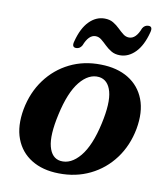

<svg xmlns="http://www.w3.org/2000/svg" viewBox="-78 -738 709 816"><g transform="rotate(10 276.0 -330.0)"><path d="M327 -474.5Q397.5 -473.5 446.2 -443.8Q495 -414 515.8 -360Q536.5 -306 523 -231.5Q509 -157.5 467.8 -102Q426.5 -46.5 365 -16.5Q303.5 13.5 229.5 12Q160 11 111.8 -18.8Q63.5 -48.5 43 -102.5Q22.5 -156.5 36 -231Q50 -305 91 -360.5Q132 -416 192.8 -446Q253.5 -476 327 -474.5ZM228 -41.5Q273.5 -36 312.8 -83.2Q352 -130.5 373.5 -228.5Q394 -321 380.8 -368.5Q367.5 -416 328.5 -421Q283.5 -426 245.2 -379Q207 -332 185.5 -233.5Q165 -141.5 177.5 -94Q190 -46.5 228 -41.5ZM399 -527.5Q377 -527.5 361.5 -536.8Q346 -546 333.5 -558.2Q321 -570.5 309.2 -580Q297.5 -589.5 283.5 -589.5Q254 -589.5 235.5 -541.5Q226.5 -525.5 210.5 -525.5Q190 -525.5 198 -552.5Q213 -610.5 242.2 -640.2Q271.5 -670 308.5 -670Q330.5 -670 346 -660.8Q361.5 -651.5 374 -639.2Q386.5 -627 398.2 -617.8Q410 -608.5 424 -608.5Q454 -608.5 472 -656.5Q481 -672 497.5 -672Q517 -672 509.5 -645.5Q494.5 -587.5 465 -557.5Q435.5 -527.5 399 -527.5Z"/></g></svg>

Font: Fraunces 9pt S000 SemiBold
Style: Italic
Weight: 600
Italic angle: -16°
Version: Version 1.000; ttfautohint (v1.8.3)